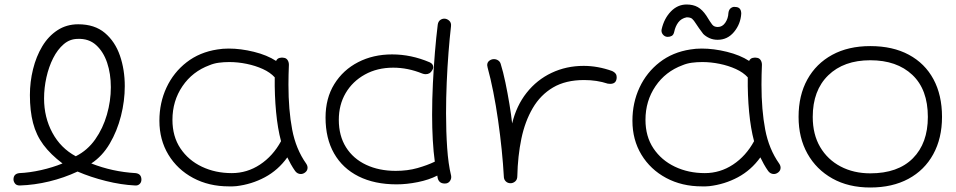

<svg xmlns="http://www.w3.org/2000/svg" viewBox="-20 -747 4250 854"><path d="M68 78Q53 78 46.5 69Q40 60 40 51Q40 26 66 23Q112 21 163 9.5Q214 -2 258 -20Q205 -60 173 -103Q141 -146 127 -200Q113 -254 113 -324Q113 -383 127 -439.5Q141 -496 168 -541Q195 -586 235.5 -612.5Q276 -639 328 -639Q401 -639 446.5 -600.5Q492 -562 513.5 -499.5Q535 -437 535 -364Q535 -298 518 -231Q501 -164 468 -108Q435 -52 386 -20Q480 17 583 23Q609 26 609 52Q609 64 601 71.5Q593 79 581 78Q519 75 451 58Q383 41 325 16Q265 44 199 60Q133 76 68 78ZM317 -52Q369 -78 403.5 -127Q438 -176 455.5 -237Q473 -298 473 -359Q473 -419 456.5 -468Q440 -517 407.5 -546.5Q375 -576 326 -574Q291 -574 263.5 -550.5Q236 -527 216.5 -488.5Q197 -450 186.5 -403Q176 -356 176 -309Q176 -225 213 -156.5Q250 -88 317 -52Z M1031 81Q1023 82 1014.5 82Q1006 82 998 82Q909 82 839 44.5Q769 7 729 -59Q689 -125 689 -210Q689 -290 720.5 -357.5Q752 -425 810 -470Q868 -515 947 -527Q958 -529 971 -530Q984 -531 997 -531Q1051 -531 1109.5 -516.5Q1168 -502 1208 -476Q1213 -487 1224 -489.5Q1235 -492 1242 -490Q1253 -489 1259 -480Q1265 -471 1265 -459Q1264 -436 1263.5 -414Q1263 -392 1263 -370Q1263 -258 1279.5 -171Q1296 -84 1342 -19Q1348 -10 1348 -1Q1348 11 1338.5 19Q1329 27 1318 27Q1303 27 1293 14Q1283 0 1273.5 -17Q1264 -34 1258 -47Q1217 10 1158 41.5Q1099 73 1031 81ZM1011 23Q1079 23 1136.5 -15Q1194 -53 1230 -119Q1215 -175 1208 -249Q1201 -323 1202 -403Q1182 -425 1149 -440Q1116 -455 1077 -463Q1038 -471 1000 -471Q975 -471 953 -468Q931 -465 912 -457Q836 -429 791.5 -363.5Q747 -298 747 -214Q747 -140 782.5 -87Q818 -34 878 -5.5Q938 23 1011 23Z M1744 73Q1646 73 1575 37.5Q1504 2 1466 -64.5Q1428 -131 1428 -224Q1428 -310 1467 -373Q1506 -436 1573 -470.5Q1640 -505 1724 -505Q1809 -505 1891 -470Q1907 -463 1907 -448Q1907 -441 1902 -434Q1893 -417 1873 -417Q1866 -417 1858 -420Q1794 -446 1729 -446Q1658 -446 1603 -415.5Q1548 -385 1517.5 -333Q1487 -281 1487 -214Q1487 -143 1519 -92Q1551 -41 1608.5 -14Q1666 13 1740 13Q1793 13 1837 0.5Q1881 -12 1914 -28Q1908 -71 1905 -124.5Q1902 -178 1902 -236Q1902 -305 1905.5 -376Q1909 -447 1914.5 -514Q1920 -581 1927 -637Q1929 -651 1937.5 -657.5Q1946 -664 1956 -664Q1968 -664 1978 -655Q1988 -646 1986 -630Q1980 -578 1975 -514Q1970 -450 1967 -380.5Q1964 -311 1964 -243Q1964 -161 1969 -89Q1974 -17 1986 32Q1987 35 1987 41Q1987 50 1981 58.5Q1975 67 1964 69Q1934 72 1927 46L1925 34Q1888 53 1838.5 63Q1789 73 1744 73Z M2251 68Q2238 68 2229.5 59.5Q2221 51 2221 38Q2218 -17 2211.5 -81Q2205 -145 2195.5 -211.5Q2186 -278 2174 -338.5Q2162 -399 2149 -446Q2147 -454 2147 -457Q2147 -470 2156.5 -477Q2166 -484 2177 -484Q2187 -484 2195.5 -478.5Q2204 -473 2207 -463Q2218 -428 2228 -380Q2238 -332 2246 -283.5Q2254 -235 2258 -198Q2277 -277 2322.5 -334.5Q2368 -392 2433.5 -423Q2499 -454 2576 -454Q2639 -454 2703 -431Q2723 -422 2723 -404Q2723 -374 2694 -374Q2687 -374 2683 -375Q2635 -391 2578 -391Q2496 -391 2440 -358Q2384 -325 2349.5 -266Q2315 -207 2299 -130Q2283 -53 2281 36Q2281 52 2271.5 60Q2262 68 2251 68Z M3172 -570Q3152 -570 3135.5 -577.5Q3119 -585 3108 -596Q3086 -625 3076 -641Q3066 -657 3058.5 -663.5Q3051 -670 3034 -670Q3010 -665 2997 -647.5Q2984 -630 2979 -606Q2976 -592 2968 -587.5Q2960 -583 2950 -583Q2937 -583 2928.5 -593.5Q2920 -604 2923 -617Q2934 -665 2964 -696Q2994 -727 3034 -727Q3063 -727 3083.5 -715.5Q3104 -704 3122 -677Q3139 -649 3147.5 -638Q3156 -627 3172 -627H3173Q3193 -627 3206 -646Q3219 -665 3220 -690Q3222 -705 3231.5 -711.5Q3241 -718 3250 -716Q3277 -716 3277 -686Q3274 -640 3245 -605Q3216 -570 3172 -570ZM3135 81Q3127 82 3118.5 82Q3110 82 3102 82Q3013 82 2943 44.5Q2873 7 2833 -59Q2793 -125 2793 -210Q2793 -290 2824.5 -357.5Q2856 -425 2914 -470Q2972 -515 3051 -527Q3062 -529 3075 -530Q3088 -531 3101 -531Q3155 -531 3213.5 -516.5Q3272 -502 3312 -476Q3317 -487 3328 -489.5Q3339 -492 3346 -490Q3357 -489 3363 -480Q3369 -471 3369 -459Q3368 -436 3367.5 -414Q3367 -392 3367 -370Q3367 -258 3383.5 -171Q3400 -84 3446 -19Q3452 -10 3452 -1Q3452 11 3442.5 19Q3433 27 3422 27Q3407 27 3397 14Q3387 0 3377.5 -17Q3368 -34 3362 -47Q3321 10 3262 41.5Q3203 73 3135 81ZM3115 23Q3183 23 3240.5 -15Q3298 -53 3334 -119Q3319 -175 3312 -249Q3305 -323 3306 -403Q3286 -425 3253 -440Q3220 -455 3181 -463Q3142 -471 3104 -471Q3079 -471 3057 -468Q3035 -465 3016 -457Q2940 -429 2895.5 -363.5Q2851 -298 2851 -214Q2851 -140 2886.5 -87Q2922 -34 2982 -5.5Q3042 23 3115 23Z M3851 87Q3754 87 3682.5 47Q3611 7 3571.5 -63.5Q3532 -134 3532 -227Q3532 -323 3571 -393.5Q3610 -464 3681.5 -503Q3753 -542 3851 -542Q3951 -542 4022.5 -503.5Q4094 -465 4132 -394.5Q4170 -324 4170 -227Q4170 -132 4131 -61Q4092 10 4020.5 48.5Q3949 87 3851 87ZM3851 24Q3974 24 4040.5 -43Q4107 -110 4107 -227Q4107 -349 4038 -414Q3969 -479 3851 -479Q3733 -479 3664 -412Q3595 -345 3595 -227Q3595 -149 3628 -93Q3661 -37 3719 -6.5Q3777 24 3851 24Z"/></svg>

Font: Hachi Maru Pop
Style: Regular
Weight: 400
Designer: Nontynet
Foundry: Nontynet
Version: Version 1.300